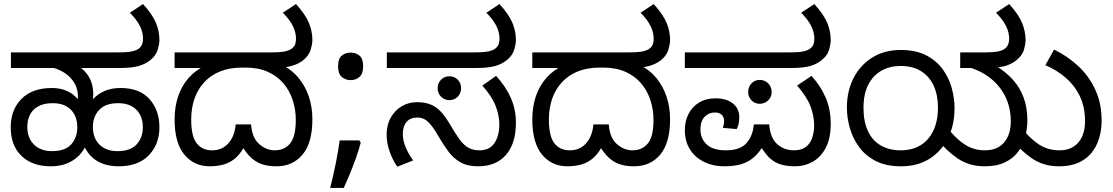

<svg xmlns="http://www.w3.org/2000/svg" viewBox="-20 -810 5502 949"><path d="M231 12Q140 12 86.5 -39Q33 -90 33 -181Q33 -267 86 -321Q139 -375 236 -375Q265 -375 289.5 -368Q314 -361 333.5 -348Q353 -335 367 -316L363 -315Q364 -317 364.5 -324.5Q365 -332 365 -335Q365 -364 353 -389.5Q341 -415 319 -434.5Q297 -454 268.5 -466Q240 -478 207 -481L361 -486Q384 -474 402 -454Q420 -434 430.5 -406.5Q441 -379 441 -343Q441 -336 440 -327.5Q439 -319 438 -315L436 -316Q453 -335 473.5 -348Q494 -361 519.5 -368Q545 -375 576 -375Q670 -375 719 -320Q768 -265 768 -181Q768 -97 715.5 -42.5Q663 12 566 12Q521 12 486 -1.5Q451 -15 427 -41Q403 -67 390 -102L409 -101Q396 -68 371.5 -42.5Q347 -17 312 -2.5Q277 12 231 12ZM237 -63Q302 -63 332 -96.5Q362 -130 362 -181Q362 -236 330 -268Q298 -300 241 -300Q197 -300 169 -284.5Q141 -269 128 -242.5Q115 -216 115 -183Q115 -128 148 -95.5Q181 -63 237 -63ZM561 -63Q625 -63 655.5 -96.5Q686 -130 686 -181Q686 -218 671.5 -244.5Q657 -271 630 -285.5Q603 -300 564 -300Q501 -300 470 -266.5Q439 -233 439 -183Q439 -128 471.5 -95.5Q504 -63 561 -63ZM34 -474V-551H557Q610 -551 632 -556Q654 -561 665 -569Q678 -579 682.5 -591.5Q687 -604 687 -618Q687 -651 671 -682.5Q655 -714 622 -747L687 -790Q734 -738 751 -696.5Q768 -655 768 -612Q768 -593 760 -565.5Q752 -538 727 -516Q701 -494 666.5 -484Q632 -474 575 -474Z M1017 12Q939 12 891 -46Q843 -104 843 -220Q843 -282 860.5 -334Q878 -386 913 -425.5Q948 -465 998 -487L1013 -474H843V-551H1313Q1366 -551 1388.5 -556Q1411 -561 1421 -569Q1435 -579 1439 -591.5Q1443 -604 1443 -618Q1443 -651 1427 -682.5Q1411 -714 1378 -747L1443 -790Q1490 -738 1507 -696.5Q1524 -655 1524 -612Q1524 -593 1516 -565.5Q1508 -538 1483 -516Q1473 -507 1458.5 -499Q1444 -491 1426 -485.5Q1408 -480 1384 -477L1385 -483Q1428 -460 1459 -421Q1490 -382 1507 -331Q1524 -280 1524 -220Q1524 -104 1475.5 -46Q1427 12 1346 12Q1303 12 1271.5 0.5Q1240 -11 1215 -36.5Q1190 -62 1167 -104L1199 -109Q1176 -58 1147.5 -32Q1119 -6 1086 3Q1053 12 1017 12ZM1028 -67Q1078 -67 1109 -102Q1140 -137 1145 -195H1221Q1226 -128 1261.5 -97.5Q1297 -67 1338 -67Q1386 -67 1414 -101Q1442 -135 1442 -217Q1442 -269 1426.5 -316Q1411 -363 1380 -399Q1349 -435 1302.5 -455.5Q1256 -476 1194 -476H1177Q1115 -476 1068 -457Q1021 -438 989 -403Q957 -368 941 -321.5Q925 -275 925 -219Q925 -137 952 -102Q979 -67 1028 -67Z M1756 -116 1763 -105Q1754 -70 1740.5 -32Q1727 6 1711.5 44Q1696 82 1679 119H1612Q1627 60 1639.5 -2Q1652 -64 1659 -116ZM1713 -414Q1687 -414 1669 -430Q1651 -446 1651 -482Q1651 -520 1669 -535Q1687 -550 1713 -550Q1739 -550 1757 -535Q1775 -520 1775 -482Q1775 -446 1757 -430Q1739 -414 1713 -414Z M2343 12Q2290 12 2255.5 -8Q2221 -28 2197.5 -59.5Q2174 -91 2154 -125Q2129 -169 2111 -191Q2093 -213 2077.5 -221Q2062 -229 2042 -229Q2008 -229 1989.5 -207.5Q1971 -186 1971 -148Q1971 -116 1985 -82.5Q1999 -49 2022 -17L1944 14Q1921 -18 1906 -60.5Q1891 -103 1891 -146Q1891 -192 1911 -228Q1931 -264 1965 -284.5Q1999 -305 2041 -305Q2083 -305 2112 -292Q2141 -279 2163.5 -253Q2186 -227 2209 -187Q2232 -148 2251.5 -121Q2271 -94 2294 -80.5Q2317 -67 2350 -67Q2400 -67 2424 -103Q2448 -139 2448 -194Q2448 -239 2430 -286Q2412 -333 2364 -387L2432 -435Q2479 -384 2504.5 -327Q2530 -270 2530 -203Q2530 -101 2481 -44.5Q2432 12 2343 12ZM2201 -315Q2177 -315 2160 -332Q2143 -349 2143 -374Q2143 -399 2160 -416Q2177 -433 2201 -433Q2226 -433 2242.5 -416Q2259 -399 2259 -374Q2259 -349 2242.5 -332Q2226 -315 2201 -315ZM1892 -474V-551H2318Q2372 -551 2394 -556Q2416 -561 2427 -569Q2440 -579 2444.5 -591.5Q2449 -604 2449 -618Q2449 -651 2433 -682.5Q2417 -714 2384 -747L2449 -790Q2496 -738 2513 -696.5Q2530 -655 2530 -612Q2530 -593 2522 -565.5Q2514 -538 2489 -516Q2463 -494 2428.5 -484Q2394 -474 2337 -474Z M2785 12Q2707 12 2659 -46Q2611 -104 2611 -220Q2611 -282 2628.5 -334Q2646 -386 2681 -425.5Q2716 -465 2766 -487L2781 -474H2611V-551H3081Q3134 -551 3156.5 -556Q3179 -561 3189 -569Q3203 -579 3207 -591.5Q3211 -604 3211 -618Q3211 -651 3195 -682.5Q3179 -714 3146 -747L3211 -790Q3258 -738 3275 -696.5Q3292 -655 3292 -612Q3292 -593 3284 -565.5Q3276 -538 3251 -516Q3241 -507 3226.5 -499Q3212 -491 3194 -485.5Q3176 -480 3152 -477L3153 -483Q3196 -460 3227 -421Q3258 -382 3275 -331Q3292 -280 3292 -220Q3292 -104 3243.5 -46Q3195 12 3114 12Q3071 12 3039.5 0.5Q3008 -11 2983 -36.5Q2958 -62 2935 -104L2967 -109Q2944 -58 2915.5 -32Q2887 -6 2854 3Q2821 12 2785 12ZM2796 -67Q2846 -67 2877 -102Q2908 -137 2913 -195H2989Q2994 -128 3029.5 -97.5Q3065 -67 3106 -67Q3154 -67 3182 -101Q3210 -135 3210 -217Q3210 -269 3194.5 -316Q3179 -363 3148 -399Q3117 -435 3070.5 -455.5Q3024 -476 2962 -476H2945Q2883 -476 2836 -457Q2789 -438 2757 -403Q2725 -368 2709 -321.5Q2693 -275 2693 -219Q2693 -137 2720 -102Q2747 -67 2796 -67Z M3560 12Q3504 12 3459.5 -10Q3415 -32 3390 -72Q3365 -112 3365 -167Q3365 -211 3383 -246.5Q3401 -282 3435 -303Q3469 -324 3517 -324Q3570 -324 3602 -299Q3634 -274 3634 -231Q3634 -215 3631 -199Q3628 -183 3621 -172L3553 -178Q3555 -186 3557 -194.5Q3559 -203 3559 -210Q3559 -232 3547 -243Q3535 -254 3514 -254Q3483 -254 3462.5 -232.5Q3442 -211 3442 -170Q3442 -125 3473 -96Q3504 -67 3568 -67Q3637 -67 3669 -102Q3701 -137 3706 -195H3782Q3787 -128 3821.5 -97.5Q3856 -67 3904 -67Q3940 -67 3962 -83Q3984 -99 3994 -127.5Q4004 -156 4004 -191Q4004 -237 3986 -284.5Q3968 -332 3920 -387L3991 -435Q4037 -384 4061.5 -326.5Q4086 -269 4086 -198Q4086 -126 4061.5 -79.5Q4037 -33 3997 -10.5Q3957 12 3911 12Q3860 12 3828 -1Q3796 -14 3774 -39.5Q3752 -65 3730 -101L3761 -105Q3735 -57 3705.5 -32Q3676 -7 3640.5 2.5Q3605 12 3560 12ZM3735 -297Q3711 -297 3694.5 -314Q3678 -331 3678 -355Q3678 -381 3694.5 -398Q3711 -415 3735 -415Q3760 -415 3777 -398Q3794 -381 3794 -355Q3794 -331 3777 -314Q3760 -297 3735 -297ZM3365 -474V-551H3875Q3929 -551 3951 -556Q3973 -561 3983 -569Q3997 -579 4001 -591.5Q4005 -604 4005 -618Q4005 -651 3989 -682.5Q3973 -714 3940 -747L4005 -790Q4052 -738 4069 -696.5Q4086 -655 4086 -612Q4086 -593 4078.5 -565.5Q4071 -538 4045 -516Q4020 -494 3985.5 -484Q3951 -474 3893 -474Z M4434 12Q4360 12 4309 -14Q4258 -40 4226.5 -83Q4195 -126 4180.5 -177Q4166 -228 4166 -279Q4166 -360 4199 -424.5Q4232 -489 4292 -526Q4352 -563 4432 -563Q4507 -563 4558 -536.5Q4609 -510 4640 -467Q4671 -424 4684.5 -373.5Q4698 -323 4698 -276Q4698 -191 4665 -126Q4632 -61 4573 -24.5Q4514 12 4434 12ZM4432 -67Q4488 -67 4529 -91.5Q4570 -116 4593 -163.5Q4616 -211 4616 -279Q4616 -340 4595 -386Q4574 -432 4533 -458Q4492 -484 4431 -484Q4379 -484 4337.5 -461Q4296 -438 4272 -392Q4248 -346 4248 -277Q4248 -209 4270 -162Q4292 -115 4333.5 -91Q4375 -67 4432 -67ZM4847 12Q4771 12 4714 -26.5Q4657 -65 4612 -123L4664 -177Q4705 -124 4749 -95.5Q4793 -67 4848 -67Q4910 -67 4943 -106Q4976 -145 4976 -210Q4976 -276 4950.5 -329.5Q4925 -383 4878.5 -421Q4832 -459 4770 -477L4908 -481Q4956 -451 4989.5 -412.5Q5023 -374 5040.5 -325Q5058 -276 5058 -215Q5058 -175 5047.5 -134.5Q5037 -94 5013 -61Q4989 -28 4948 -8Q4907 12 4847 12ZM5214 12Q5138 12 5081.5 -26.5Q5025 -65 4979 -123L5030 -177Q5072 -124 5116 -95.5Q5160 -67 5217 -67Q5277 -67 5310 -106Q5343 -145 5343 -210Q5343 -280 5318 -333Q5293 -386 5249 -424.5Q5205 -463 5147 -488L5190 -565Q5258 -532 5311 -482Q5364 -432 5394.5 -365Q5425 -298 5425 -215Q5425 -150 5402 -98.5Q5379 -47 5332.5 -17.5Q5286 12 5214 12ZM5049 -612Q5049 -593 5041.5 -565.5Q5034 -538 5008 -516Q4983 -494 4948.5 -484Q4914 -474 4856 -474H4726V-551H4838Q4892 -551 4914 -556Q4936 -561 4946 -569Q4959 -579 4963.5 -591.5Q4968 -604 4968 -618Q4968 -651 4952 -682.5Q4936 -714 4903 -747L4968 -790Q5015 -738 5032 -696.5Q5049 -655 5049 -612Z"/></svg>

Font: hexlkannada05
Style: Book
Weight: 400
Designer: Jelle Bosma - Monotype Design Team
Foundry: Monotype Imaging Inc.
Version: Version 2.003